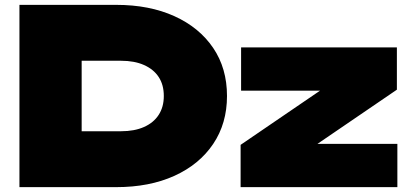

<svg xmlns="http://www.w3.org/2000/svg" viewBox="-20 -770 1694 790"><path d="M458 -750Q595 -750 697.5 -703.5Q800 -657 857 -573Q914 -489 914 -375Q914 -262 857 -177.5Q800 -93 697.5 -46.5Q595 0 458 0H60V-750ZM316 -115 200 -230H478Q533 -230 572.5 -247.5Q612 -265 633 -297.5Q654 -330 654 -375Q654 -421 633 -453Q612 -485 572.5 -502.5Q533 -520 478 -520H200L316 -635ZM970 0V-174L1332 -421L1517 -397H972V-575H1613V-401L1251 -154L1095 -178H1615V0Z"/></svg>

Font: Unbounded Black
Style: Regular
Weight: 900
Designer: Luke Prowse, Jean-Baptiste Morizot, Fátima Lázaro, Florian Runge
Foundry: NaN
Version: Version 1.701;gftools[0.9.28.dev5+ged2979d]